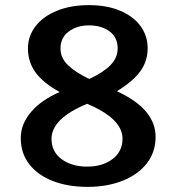

<svg xmlns="http://www.w3.org/2000/svg" viewBox="-20 -717 688 749"><path d="M61 -178Q61 -233 101 -280Q141 -327 213 -358Q149 -393 119 -434Q89 -475 89 -528Q89 -576 118.5 -614.5Q148 -653 202 -675Q256 -697 327 -697Q397 -697 449 -675Q501 -653 528.5 -615Q556 -577 556 -528Q556 -478 527 -438.5Q498 -399 436 -361Q587 -292 587 -183Q587 -124 553 -80Q519 -36 458.5 -12Q398 12 322 12Q246 12 187 -10.5Q128 -33 94.5 -76Q61 -119 61 -178ZM439 -528Q439 -571 407.5 -594.5Q376 -618 327 -618Q280 -618 248 -594Q216 -570 216 -528Q216 -491 245 -463Q274 -435 328 -409Q381 -433 410 -462Q439 -491 439 -528ZM458 -176Q458 -254 320 -312Q181 -255 181 -175Q181 -125 220.5 -96Q260 -67 320 -67Q380 -67 419 -96.5Q458 -126 458 -176Z"/></svg>

Font: Maitree Semibold
Style: Regular
Weight: 600
Designer: CadsonDemak Team
Foundry: CadsonDemak
Version: Version 1.000